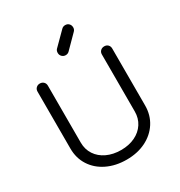

<svg xmlns="http://www.w3.org/2000/svg" viewBox="-240 -1219 1308 1398"><g transform="rotate(-30 414.0 -520.5)"><path d="M416 16Q324 16 252 -19Q180 -54 140 -116.5Q100 -179 100 -259V-738Q100 -757 112.5 -769Q125 -781 143 -781Q162 -781 174.5 -769Q187 -757 187 -738V-259Q187 -202 216 -158Q245 -114 297 -89.5Q349 -65 416 -65Q482 -65 533 -89.5Q584 -114 612.5 -158Q641 -202 641 -259V-738Q641 -757 653.5 -769Q666 -781 685 -781Q704 -781 716 -769Q728 -757 728 -738V-259Q728 -179 688 -116.5Q648 -54 577.5 -19Q507 16 416 16ZM411 -865Q393 -865 380.5 -877.5Q368 -890 368 -908Q368 -926 378 -937L486 -1045Q498 -1057 516 -1057Q535 -1057 547 -1044.5Q559 -1032 559 -1013Q559 -1005 556 -997.5Q553 -990 547 -984L440 -876Q428 -865 411 -865Z"/></g></svg>

Font: Comfortaa Medium
Style: Regular
Weight: 500
Designer: Johan Aakerlund
Foundry: Johan Aakerlund
Version: Version 3.104; ttfautohint (v1.8.1.43-b0c9)